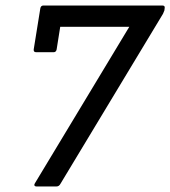

<svg xmlns="http://www.w3.org/2000/svg" viewBox="-20 -675 616 695"><path d="M112 0Q107 0 105 -3Q103 -6 106 -11L448 -578H198L185 -496Q183 -486 174 -486H111Q101 -486 102 -496L126 -645Q128 -655 137 -655H568Q573 -655 575 -652.5Q577 -650 576 -645L575 -637Q573 -631 570 -625L199 -10Q194 0 184 0Z"/></svg>

Font: Sofia Sans Hairline
Style: Italic
Weight: 1
Italic angle: -9°
Designer: Botio Nikoltchev, Ani Petrova
Foundry: lettersoup
Version: Version 4.102